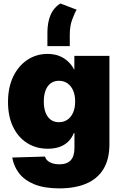

<svg xmlns="http://www.w3.org/2000/svg" viewBox="-20 -832 670 1064"><path d="M309.1 211.9Q225.6 211.9 170.7 189.5Q115.7 167 85.9 128.4Q56.2 89.8 47.9 41L229.5 35.6Q232.9 48.3 243.4 58.1Q253.9 67.9 270.5 73.2Q287.1 78.6 308.6 78.6Q351.1 78.6 371.8 56.2Q392.6 33.7 392.6 -12.2V-94.7H389.2Q377.4 -65.4 356.7 -45.9Q335.9 -26.4 307.9 -17.1Q279.8 -7.8 245.1 -7.8Q179.7 -7.8 129.9 -39.6Q80.1 -71.3 52.2 -129.4Q24.4 -187.5 24.4 -266.6Q24.4 -347.7 53.2 -407.5Q82 -467.3 131.6 -500.2Q181.2 -533.2 243.2 -533.2Q278.8 -533.2 306.4 -522.7Q334 -512.2 355.2 -492.9Q376.5 -473.6 390.6 -447.3H392.1V-522.5H586.4V-33.2Q586.4 50.8 553.2 105Q520 159.2 458 185.5Q396 211.9 309.1 211.9ZM306.2 -154.8Q333.5 -154.8 353.8 -168.7Q374 -182.6 385.3 -208.5Q396.5 -234.4 396.5 -269.5Q396.5 -304.7 385.3 -330.6Q374 -356.4 353.8 -370.4Q333.5 -384.3 306.2 -384.3Q279.8 -384.3 261 -370.4Q242.2 -356.4 232.4 -330.6Q222.7 -304.7 222.7 -269.5Q222.7 -234.4 232.4 -208.5Q242.2 -182.6 261 -168.7Q279.8 -154.8 306.2 -154.8ZM242.7 -576.2V-647.5Q242.7 -689.5 251 -721.4Q259.3 -753.4 275.4 -776.1Q291.5 -798.8 314.9 -812.5L404.8 -778.3Q395 -763.2 380.9 -725.8Q366.7 -688.5 366.7 -640.6V-576.2Z"/></svg>

Font: Inter 28pt Black
Style: Regular
Weight: 900
Designer: Rasmus Andersson
Foundry: rsms
Version: Version 4.001;git-66647c0bb